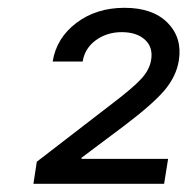

<svg xmlns="http://www.w3.org/2000/svg" viewBox="-20 -825 471 482"><path d="M63.9 -363.6 72.4 -419 264.2 -566.8Q313.2 -604 334.3 -626.8Q355.5 -649.5 359.4 -674.7Q364.7 -706.3 343.9 -725.3Q323.2 -744.3 285.5 -744.3Q248.6 -744.3 220.7 -724.1Q192.8 -703.8 187.5 -670.5H112.2Q121.8 -729.8 171.9 -767.6Q221.9 -805.4 292.6 -805.4Q363.6 -805.4 400.7 -767.8Q437.9 -730.1 429 -673.3Q422.6 -633.5 393.3 -598.7Q364 -563.9 292.6 -509.9L184.7 -429V-426.1H402L392 -363.6Z"/></svg>

Font: Karasuma Gothic
Style: Italic
Weight: 400
Italic angle: -9.39999°
Designer: Rasmus Andersson / Ryoko Nishizuka
Foundry: Genbu
Version: Version 1.00